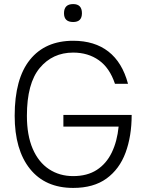

<svg xmlns="http://www.w3.org/2000/svg" viewBox="-20 -911 710 942"><path d="M294 -846Q294 -891 339 -891Q382 -891 382 -846Q382 -803 339 -803Q294 -803 294 -846ZM291 -347H626Q626 -243 596 -162Q566 -81 502.5 -35Q439 11 339 11Q202 11 127 -82.5Q52 -176 52 -343Q52 -525 127 -618Q202 -711 339 -711Q444 -711 512 -658Q580 -605 608 -500H544Q518 -578 465 -615.5Q412 -653 339 -653Q238 -653 175 -577.5Q112 -502 112 -343Q112 -247 140.5 -181Q169 -115 220.5 -81Q272 -47 339 -47Q408 -47 455 -77.5Q502 -108 528.5 -163Q555 -218 562 -290H291Z"/></svg>

Font: Haskoy Light
Style: Regular
Weight: 300
Designer: Ertekin Erdin
Foundry: Ertekin Erdin
Version: Version 2.000; ttfautohint (v1.8.4.7-5d5b)